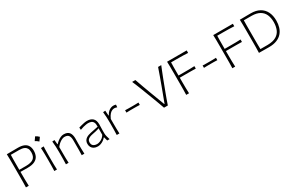

<svg xmlns="http://www.w3.org/2000/svg" viewBox="176 -2212 5556 3675"><g transform="rotate(-30 2954.0 -374.5)"><path d="M103.5 0H166Q162.6 -75.2 162.1 -151.9Q161.6 -228.5 161.6 -309.6Q192.9 -309.6 236.1 -308.8Q279.3 -308.1 315.9 -308.1Q419.4 -308.1 478.3 -337.6Q537.1 -367.2 561.3 -418.2Q585.4 -469.2 585.4 -533.2Q585.4 -599.6 560.1 -644.3Q534.7 -689 482.4 -711.7Q430.2 -734.4 349.1 -734.4Q270.5 -734.4 208.7 -733.4Q147 -732.4 103.5 -732.4Q106 -670.4 106.4 -613.3Q106.9 -556.2 106.9 -488.3V-243.7Q106.9 -176.3 106.4 -119.1Q106 -62 103.5 0ZM164.6 -685.1H345.7Q375 -685.1 407 -680.7Q439 -676.3 466.8 -661.6Q494.6 -647 512 -616.2Q529.3 -585.4 529.3 -532.2Q529.3 -437 476.3 -396Q423.3 -355 308.6 -355H161.6V-481Q161.6 -537.6 162.1 -586.4Q162.6 -635.3 164.6 -685.1Z M743.7 -759.1Q730.3 -739.2 717.6 -720.9Q705 -702.7 691.6 -683.9Q710.9 -673.7 730 -660.5Q749.1 -647.4 765.7 -631.8Q779.7 -650.6 792.8 -669.1Q806 -687.6 818.9 -705.9Q796.9 -727.4 778.3 -740Q759.8 -752.6 743.7 -759.1ZM730.5 0H789.6Q786.6 -57.1 785.6 -110.1Q784.7 -163.1 784.7 -226.1V-277.3Q784.7 -320.8 785.2 -359.4Q785.6 -397.9 786.6 -434.8Q787.6 -471.7 789.6 -510.3L729 -508.3Q731 -470.2 732.2 -433.6Q733.4 -397 733.9 -358.9Q734.4 -320.8 734.4 -277.3V-226.1Q734.4 -163.1 733.6 -110.1Q732.9 -57.1 730.5 0Z M987.3 0H1046.4Q1043.5 -57.1 1042.7 -109.9Q1042 -162.6 1042 -224.6V-349.6Q1065.9 -383.8 1097.9 -410.6Q1129.9 -437.5 1162.8 -453.4Q1195.8 -469.2 1222.7 -469.2Q1289.1 -469.2 1314.5 -433.1Q1339.8 -397 1339.8 -326.2V-224.6Q1339.8 -162.6 1339.4 -109.9Q1338.9 -57.1 1336.4 0H1395Q1391.6 -57.1 1390.9 -110.1Q1390.1 -163.1 1390.1 -226.1Q1390.1 -247.6 1390.9 -275.9Q1391.6 -304.2 1391.6 -336.9Q1391.6 -425.3 1355 -472.4Q1318.4 -519.5 1233.9 -519.5Q1197.3 -519.5 1161.1 -502.4Q1125 -485.4 1095 -460.9Q1064.9 -436.5 1045.9 -414.6H1038.6L1029.3 -512.2L979 -508.3Q985.8 -450.7 988.5 -391.6Q991.2 -332.5 991.2 -277.3V-226.1Q991.2 -163.1 990.5 -110.1Q989.7 -57.1 987.3 0Z M1702.1 -37.1Q1652.3 -37.1 1620.1 -60.1Q1587.9 -83 1587.9 -137.7Q1587.9 -172.4 1606.2 -193.6Q1624.5 -214.8 1654.5 -226.8Q1684.6 -238.8 1719.7 -245.1Q1773.4 -255.4 1803.2 -262.7Q1833 -270 1848.4 -275.6Q1863.8 -281.2 1873 -285.6L1872.1 -142.6Q1852.5 -106.9 1822 -83.5Q1791.5 -60.1 1759.3 -48.6Q1727.1 -37.1 1702.1 -37.1ZM1691.4 9.8Q1722.2 9.8 1755.4 -1.7Q1788.6 -13.2 1818.6 -34.2Q1848.6 -55.2 1870.6 -82.5H1877.4L1899.9 0H1952.1Q1938.5 -42 1929.2 -78.1Q1919.9 -114.3 1919.9 -146V-216.8Q1919.9 -251.5 1921.4 -286.1Q1922.9 -320.8 1922.9 -343.3Q1922.9 -436 1876.2 -477.8Q1829.6 -519.5 1750.5 -519.5Q1720.7 -519.5 1685.5 -512.7Q1650.4 -505.9 1617.4 -496.8Q1584.5 -487.8 1561 -481L1564.9 -428.7Q1603 -443.8 1638.7 -453.1Q1674.3 -462.4 1701.9 -466.8Q1729.5 -471.2 1744.1 -471.2Q1781.2 -471.2 1811.5 -460.4Q1841.8 -449.7 1858.9 -417.5Q1876 -385.3 1873.5 -320.3L1700.2 -284.7Q1674.3 -279.3 1646 -269.5Q1617.7 -259.8 1593.3 -242.7Q1568.8 -225.6 1553.5 -198.2Q1538.1 -170.9 1538.1 -130.4Q1538.1 -89.4 1556.2 -57.6Q1574.2 -25.9 1608.4 -8.1Q1642.6 9.8 1691.4 9.8Z M2110.4 0H2169.4Q2166.5 -57.1 2165.8 -109.9Q2165 -162.6 2165 -224.6V-322.8Q2193.4 -387.7 2223.1 -418.2Q2252.9 -448.7 2279.5 -457.8Q2306.2 -466.8 2324.7 -466.8Q2337.9 -466.8 2353.5 -463.1Q2369.1 -459.5 2383.8 -454.1L2388.7 -510.7Q2375.5 -514.6 2361.3 -517.1Q2347.2 -519.5 2331.5 -519.5Q2309.6 -519.5 2281 -510.3Q2252.4 -501 2222.7 -475.6Q2192.9 -450.2 2166.5 -401.4H2159.7L2152.3 -512.2L2102.1 -508.3Q2108.9 -450.7 2111.6 -391.6Q2114.3 -332.5 2114.3 -277.3V-226.1Q2114.3 -163.1 2113.5 -110.1Q2112.8 -57.1 2110.4 0Z M2485.4 -277.8Q2525.9 -279.8 2563.2 -280Q2600.6 -280.3 2632.8 -280.3Q2665 -280.3 2702.6 -280Q2740.2 -279.8 2780.3 -277.8V-330.1Q2740.2 -328.1 2702.6 -327.9Q2665 -327.6 2632.8 -327.6Q2600.6 -327.6 2563.2 -327.9Q2525.9 -328.1 2485.4 -330.1Z M3154.8 0H3239.3Q3257.8 -56.2 3280.3 -117.4Q3302.7 -178.7 3322.3 -231.4L3409.7 -462.9Q3424.8 -502.4 3442.9 -548.3Q3460.9 -594.2 3479.7 -641.6Q3498.5 -689 3516.6 -732.4H3446.8Q3417 -647.5 3384.5 -555.4Q3352.1 -463.4 3320.3 -378.9L3200.7 -58.6H3193.8L3073.7 -377Q3042.5 -460 3008.1 -554.4Q2973.6 -648.9 2944.8 -732.4H2873.5Q2892.6 -688.5 2912.1 -640.9Q2931.6 -593.3 2949.7 -547.1Q2967.8 -501 2982.4 -461.9L3070.3 -232.4Q3090.3 -179.7 3113.3 -117.4Q3136.2 -55.2 3154.8 0Z M3645.5 0H3708Q3705.1 -62 3704.1 -119.1Q3703.1 -176.3 3703.1 -243.7V-346.2H3827.6Q3898.9 -346.2 3951.4 -345.9Q4003.9 -345.7 4056.2 -344.2V-398.4Q4006.8 -395.5 3954.1 -395Q3901.4 -394.5 3828.6 -394.5H3703.1V-481Q3703.1 -537.1 3703.6 -585.7Q3704.1 -634.3 3706.1 -683.6H3820.3Q3903.3 -683.6 3964.6 -682.1Q4025.9 -680.7 4079.1 -677.7V-732.4H3645.5Q3647.9 -670.4 3648.4 -613.3Q3648.9 -556.2 3648.9 -488.3V-243.7Q3648.9 -176.3 3648.4 -119.1Q3647.9 -62 3645.5 0Z M4198.7 -277.8Q4239.3 -279.8 4276.6 -280Q4314 -280.3 4346.2 -280.3Q4378.4 -280.3 4416 -280Q4453.6 -279.8 4493.7 -277.8V-330.1Q4453.6 -328.1 4416 -327.9Q4378.4 -327.6 4346.2 -327.6Q4314 -327.6 4276.6 -327.9Q4239.3 -328.1 4198.7 -330.1Z M4665.5 0H4728Q4725.1 -62 4724.1 -119.1Q4723.1 -176.3 4723.1 -243.7V-346.2H4847.7Q4918.9 -346.2 4971.4 -345.9Q5023.9 -345.7 5076.2 -344.2V-398.4Q5026.9 -395.5 4974.1 -395Q4921.4 -394.5 4848.6 -394.5H4723.1V-481Q4723.1 -537.1 4723.6 -585.7Q4724.1 -634.3 4726.1 -683.6H4840.3Q4923.3 -683.6 4984.6 -682.1Q5045.9 -680.7 5099.1 -677.7V-732.4H4665.5Q4668 -670.4 4668.5 -613.3Q4668.9 -556.2 4668.9 -488.3V-243.7Q4668.9 -176.3 4668.5 -119.1Q4668 -62 4665.5 0Z M5314 -48.8Q5312.5 -98.1 5312.3 -146.2Q5312 -194.3 5312 -250.5V-481.4Q5312 -538.1 5312.3 -586.7Q5312.5 -635.3 5314 -684.6H5488.3Q5597.2 -683.1 5664.3 -644.3Q5731.4 -605.5 5762.7 -535.6Q5793.9 -465.8 5793.9 -370.6Q5793.9 -278.8 5764.6 -206.8Q5735.4 -134.8 5665.8 -92.8Q5596.2 -50.8 5475.6 -48.8ZM5253.4 0Q5313 0 5362.1 1Q5411.1 2 5474.6 2Q5577.1 2 5649.2 -26.9Q5721.2 -55.7 5765.6 -106.4Q5810.1 -157.2 5830.6 -224.6Q5851.1 -292 5851.1 -369.6Q5851.1 -482.9 5810.1 -564.7Q5769 -646.5 5689.9 -690.4Q5610.8 -734.4 5497.1 -734.4Q5457 -734.4 5419.4 -733.9Q5381.8 -733.4 5341.8 -732.9Q5301.8 -732.4 5253.4 -732.4Q5255.9 -670.4 5256.3 -613.3Q5256.8 -556.2 5256.8 -488.3V-243.7Q5256.8 -176.3 5256.3 -119.1Q5255.9 -62 5253.4 0Z"/></g></svg>

Font: Pinar-VF-FD
Style: Regular
Weight: 300
Designer: Amin Abedi
Version: Version 3.0